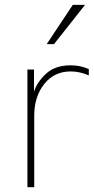

<svg xmlns="http://www.w3.org/2000/svg" viewBox="-20 -777 389 797"><path d="M93.8 0V-488.3H121.1V-396.5Q133.8 -436.5 171.4 -471.2Q209 -505.9 273.4 -505.9Q313.5 -505.9 348.6 -490.2V-463.9Q311.5 -480.5 273.4 -480.5Q205.1 -480.5 163.6 -428.2Q122.1 -376 122.1 -296.9V0ZM173.8 -593.8 282.2 -756.8H333L204.1 -593.8Z"/></svg>

Font: Gothic A1 Thin
Style: Regular
Weight: 250
Designer: HanYang I&C Co.,Ltd.
Foundry: HanYang I&C Co.,Ltd.
Version: Version 2.50